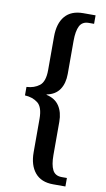

<svg xmlns="http://www.w3.org/2000/svg" viewBox="-98 -807 542 980"><g transform="rotate(10 173.5 -316.5)"><path d="M251 127Q189 127 157 88.5Q125 50 125 -17V-190Q125 -251 98 -272Q71 -293 31 -295V-339Q71 -341 98 -362Q125 -383 125 -443V-616Q125 -685 157 -722.5Q189 -760 251 -760H315V-716H288Q254 -716 240.5 -689.5Q227 -663 227 -612V-441Q227 -392 205.5 -360Q184 -328 139 -319V-317Q184 -307 205.5 -274.5Q227 -242 227 -193V-20Q227 30 240.5 56.5Q254 83 288 83H315V127Z"/></g></svg>

Font: Noto Serif ExtraCondensed Medium
Style: Regular
Weight: 500
Width: 2
Designer: Monotype Design Team
Foundry: Monotype Imaging Inc.
Version: Version 2.015